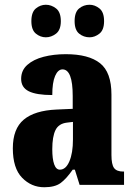

<svg xmlns="http://www.w3.org/2000/svg" viewBox="-20 -778 563 808"><path d="M166 10Q112 10 73 -30Q34 -70 34 -154Q34 -236 80 -274.5Q126 -313 218 -317L286 -320V-374Q286 -486 243 -486Q224 -486 212 -458.5Q200 -431 200 -378Q133 -378 101 -394Q69 -410 69 -446Q69 -482 95 -505Q121 -528 163.5 -539Q206 -550 257 -550Q353 -550 401 -512Q449 -474 449 -380V-126Q449 -86 460 -71Q471 -56 499 -56H502V0H315L295 -64H286Q258 -24 234 -7Q210 10 166 10ZM232 -64Q257 -64 272 -99Q287 -134 287 -191V-265L262 -262Q227 -258 213.5 -230.5Q200 -203 200 -150Q200 -109 208 -86.5Q216 -64 232 -64ZM357 -621Q332 -621 313 -636.5Q294 -652 294 -689Q294 -727 313 -742.5Q332 -758 357 -758Q379 -758 398.5 -742.5Q418 -727 418 -689Q418 -652 398.5 -636.5Q379 -621 357 -621ZM173 -621Q150 -621 131 -636.5Q112 -652 112 -689Q112 -727 131 -742.5Q150 -758 173 -758Q196 -758 216 -742.5Q236 -727 236 -689Q236 -652 216 -636.5Q196 -621 173 -621Z"/></svg>

Font: Noto Serif Tamil ExtraCondensed Black
Style: Regular
Weight: 900
Width: 2
Designer: Indian Type Foundry, Tom Grace, and the Monotype Design Team
Foundry: Monotype Imaging Inc.
Version: Version 2.004; ttfautohint (v1.8.4.7-5d5b)